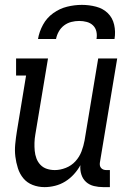

<svg xmlns="http://www.w3.org/2000/svg" viewBox="-20 -760 540 788"><path d="M163 8Q137 8 114 -1Q91 -10 76 -28Q61 -46 53.5 -69.5Q46 -93 43 -117.5Q40 -142 42.5 -168Q45 -194 49 -219L87 -450H46V-520H177L125 -208Q122 -191 121.5 -174Q121 -157 122.5 -141Q124 -125 129.5 -110Q135 -95 146 -83.5Q157 -72 172.5 -67Q188 -62 205 -62Q227 -62 250 -71Q273 -80 289.5 -98Q306 -116 314.5 -138.5Q323 -161 327 -183L383 -520H461L390 -93Q389 -87 390 -81Q391 -75 395 -70.5Q399 -66 404.5 -64Q410 -62 416 -62H431V8H404Q384 8 365.5 3.5Q347 -1 333.5 -13Q320 -25 314 -43.5Q308 -62 310 -82Q299 -62 283 -44.5Q267 -27 247.5 -15Q228 -3 206 2.5Q184 8 163 8ZM136 -600Q141 -630 156.5 -658.5Q172 -687 198.5 -706Q225 -725 255.5 -732.5Q286 -740 316 -740Q346 -740 374.5 -732.5Q403 -725 422.5 -706Q442 -687 448.5 -658.5Q455 -630 450 -600H376Q379 -616 375.5 -631Q372 -646 361.5 -656Q351 -666 336 -670Q321 -674 305 -674Q289 -674 273 -670Q257 -666 243.5 -656Q230 -646 221.5 -631Q213 -616 210 -600Z"/></svg>

Font: Iosevka Curly Slab
Style: Italic
Weight: 400
Italic angle: -9°
Monospace: yes
Designer: Belleve Invis
Foundry: Belleve Invis
Version: Version 22.1.2; ttfautohint (v1.8.4)